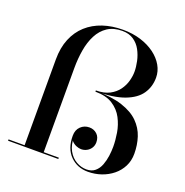

<svg xmlns="http://www.w3.org/2000/svg" viewBox="-136 -883 978 1016"><g transform="rotate(20 353.0 -375.0)"><path d="M105 0V-491Q105 -557 125.8 -607.2Q146.5 -657.5 184.2 -691.5Q222 -725.5 273.5 -742.8Q325 -760 386.5 -760Q440.5 -760 486.2 -745.8Q532 -731.5 565.8 -706.5Q599.5 -681.5 618 -649.2Q636.5 -617 636.5 -581Q636.5 -529.5 609.2 -489.8Q582 -450 521.2 -427.2Q460.5 -404.5 360 -404.5V-409Q406 -409 436.8 -425.2Q467.5 -441.5 485.5 -466.5Q503.5 -491.5 511 -519.5Q518.5 -547.5 518.5 -571.5Q518.5 -598.5 511.8 -630Q505 -661.5 490 -689.5Q475 -717.5 449 -735.2Q423 -753 385 -753Q335.5 -753 302 -730.8Q268.5 -708.5 248.8 -670.2Q229 -632 220.8 -583.2Q212.5 -534.5 212.5 -481V0ZM14.5 0V-7.5H297.5V0ZM467 10Q406.5 10 366.8 -30Q327 -70 327 -142Q327 -175 347 -194.2Q367 -213.5 395.5 -213.5Q421 -213.5 438.8 -197Q456.5 -180.5 456.5 -151.5Q456.5 -133.5 447.5 -119.5Q438.5 -105.5 424 -97.8Q409.5 -90 392.5 -90Q380 -90 365.2 -96Q350.5 -102 339.5 -113.8Q328.5 -125.5 328 -142H335Q335 -93.5 352.5 -62Q370 -30.5 397.8 -14.8Q425.5 1 455.5 1Q485 1 503.5 -14.8Q522 -30.5 531.5 -55.5Q541 -80.5 544.8 -108.2Q548.5 -136 548.5 -160Q548.5 -195.5 541.8 -237Q535 -278.5 515.5 -316Q496 -353.5 458.5 -377.8Q421 -402 360 -402V-406.5Q450.5 -406.5 510 -387Q569.5 -367.5 603.5 -333.8Q637.5 -300 651.8 -256.2Q666 -212.5 666 -163.5Q666 -124 649.8 -92Q633.5 -60 605.5 -37.2Q577.5 -14.5 541.8 -2.2Q506 10 467 10Z"/></g></svg>

Font: BodoniModa_28ptMedium
Style: Regular
Weight: 500
Designer: Owen Earl
Foundry: indestructible type
Version: Version 2.004